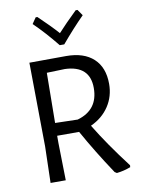

<svg xmlns="http://www.w3.org/2000/svg" viewBox="-95 -935 746 1008"><g transform="rotate(-10 277.5 -430.5)"><path d="M520 -19C453.3 -106.3 398 -186.3 354 -259C396 -278.3 428.5 -305.5 451.5 -340.5C474.5 -375.5 486 -415 486 -459C486 -517.7 468.8 -562.8 434.5 -594.5C400.2 -626.2 351.7 -642 289 -642L93 -641L98 -193L93 0H174L170 -200V-238H287C330.3 -160 379.3 -80 434 2L445 9C470.3 6.3 495 0.3 519 -9ZM291 -303 171 -306 174 -573 271 -576C359 -572.7 403 -531.3 403 -452C403 -374 365.7 -324.3 291 -303ZM290 -704C333.3 -755.3 374 -800 412 -838L390 -870H380C337.3 -828.7 303.3 -794 278 -766C251.3 -796 217.3 -830.7 176 -870H167L145 -838C184.3 -800 224.7 -755.3 266 -704Z"/></g></svg>

Font: Alegreya Sans SC
Style: Regular
Weight: 400
Designer: Juan Pablo del Peral
Foundry: Huerta Tipografica
Version: Version 1.000;PS 001.000;hotconv 1.0.70;makeotf.lib2.5.58329